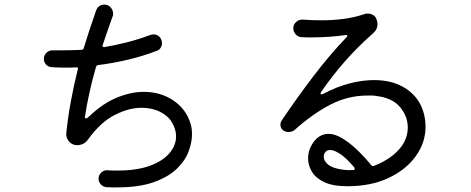

<svg xmlns="http://www.w3.org/2000/svg" viewBox="-20 -787 2040 832"><path d="M806 -250Q812 -231 812 -205Q812 -170 797 -130Q782 -90 745.5 -55Q709 -20 646 2.5Q583 25 487 25Q476 25 464.5 25Q453 25 440 24Q426 22 416.5 11.5Q407 1 407 -12Q407 -29 419.5 -40Q432 -51 448 -49Q459 -48 469.5 -48Q480 -48 490 -48Q574 -48 630.5 -69Q687 -90 715 -124Q743 -158 743 -196Q743 -226 726 -255Q710 -284 674.5 -302Q639 -320 593 -320Q539 -320 477.5 -289Q416 -258 361 -182Q353 -170 340.5 -164Q328 -158 314 -158Q293 -158 279.5 -173.5Q266 -189 267 -208Q274 -277 287 -347.5Q300 -418 317 -486Q317 -487 317.5 -487.5Q318 -488 318 -489Q318 -497 309 -495Q296 -494 283.5 -494Q271 -494 259 -494Q245 -494 231 -494.5Q217 -495 203 -496Q189 -497 179.5 -507.5Q170 -518 170 -531Q170 -547 181 -558Q192 -569 208 -569H250Q268 -569 289 -569.5Q310 -570 333 -571Q342 -572 343 -579Q356 -622 369.5 -662.5Q383 -703 397 -743Q407 -767 432 -767Q449 -767 459.5 -755Q470 -743 470 -729Q470 -726 470 -722.5Q470 -719 468 -716Q457 -686 446.5 -655Q436 -624 425 -592Q425 -591 424.5 -590.5Q424 -590 424 -589Q424 -582 433 -583Q480 -591 529.5 -603.5Q579 -616 630 -635Q638 -638 644 -638Q669 -638 679 -615Q682 -608 682 -600Q682 -590 676.5 -580.5Q671 -571 660 -567Q603 -545 537 -529Q471 -513 405 -505Q397 -503 396 -497Q380 -442 368 -387.5Q356 -333 348 -280V-279Q348 -274 352 -274Q358 -274 367 -283Q425 -339 486.5 -364Q548 -389 603 -389Q676 -389 731.5 -351.5Q787 -314 806 -250Z M1486 20Q1422 20 1384.5 2Q1347 -16 1331 -44Q1315 -72 1315 -100Q1315 -131 1329 -156Q1344 -183 1363 -195Q1382 -207 1403 -207Q1431 -207 1462 -188.5Q1493 -170 1525.5 -139.5Q1558 -109 1588 -72Q1592 -66 1600 -68Q1637 -82 1669 -104Q1701 -126 1723 -157Q1747 -193 1747 -235Q1747 -283 1713.5 -323Q1680 -363 1611 -371Q1601 -373 1591.5 -373Q1582 -373 1572 -373Q1487 -373 1410.5 -333Q1334 -293 1258 -225Q1247 -215 1230 -215Q1218 -215 1209 -221Q1195 -230 1195 -247Q1195 -256 1200 -264Q1266 -362 1337.5 -456Q1409 -550 1482 -626Q1485 -629 1485 -632Q1485 -636 1477 -635Q1449 -631 1411.5 -628Q1374 -625 1335 -625Q1322 -625 1310 -625Q1298 -625 1286 -626Q1271 -627 1261 -638.5Q1251 -650 1251 -665Q1251 -681 1263.5 -692Q1276 -703 1292 -702Q1333 -699 1371 -699Q1422 -699 1468.5 -705Q1515 -711 1560 -726Q1564 -728 1567.5 -728Q1571 -728 1575 -728Q1586 -728 1596.5 -722Q1607 -716 1611 -705Q1616 -693 1616 -683Q1616 -660 1598 -644Q1529 -583 1475 -521.5Q1421 -460 1371 -388Q1369 -384 1369 -383Q1369 -375 1380 -380Q1441 -412 1496.5 -426Q1552 -440 1600 -440Q1683 -440 1739 -403Q1795 -366 1814 -304Q1824 -273 1824 -238Q1824 -169 1781.5 -110Q1739 -51 1663 -15.5Q1587 20 1486 20ZM1510 -50Q1517 -50 1517 -55Q1517 -59 1514 -63Q1478 -105 1452.5 -121Q1427 -137 1411 -137Q1397 -137 1390 -128Q1383 -119 1383 -108Q1383 -105 1383.5 -102Q1384 -99 1385 -96Q1395 -71 1430 -59.5Q1465 -48 1510 -50Z"/></svg>

Font: Kiwi Maru
Style: Regular
Weight: 400
Designer: Hiroki-Chan
Version: Version 1.100